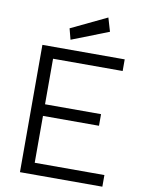

<svg xmlns="http://www.w3.org/2000/svg" viewBox="-98 -974 765 1040"><g transform="rotate(10 285.0 -454.0)"><path d="M215.3 -814 412.1 -908.2 434.1 -833.5 231 -753.9ZM539.1 0H85.9V-700.2H538.6V-636.2H155.8V-385.7H463.9V-321.8H155.8V-64H539.1Z"/></g></svg>

Font: LilGrotesk
Style: Regular
Weight: 400
Designer: BSozoo
Foundry: BSozoo
Version: Version 1.004;PS 001.004;hotconv 1.0.70;makeotf.lib2.5.58329